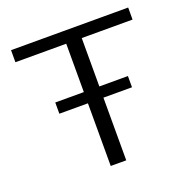

<svg xmlns="http://www.w3.org/2000/svg" viewBox="-119 -771 866 884"><g transform="rotate(-20 314.0 -329.0)"><path d="M276 0V-658H352V0ZM27 -599V-658H601V-599ZM136 -307V-362H492V-307Z"/></g></svg>

Font: Ysabeau Office
Style: Regular
Weight: 400
Designer: Christian Thalmann (Catharsis Fonts)
Version: Version 2.001;gftools[0.9.30]; featfreeze: tnum,lnum,ss02